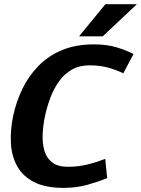

<svg xmlns="http://www.w3.org/2000/svg" viewBox="-20 -887 673 916"><path d="M406.7 -575.3Q358.7 -575.3 322.8 -554.8Q287 -534.3 261.8 -499.3Q236.7 -464.3 220.5 -421.3Q204.3 -378.3 194.7 -333.3H42.7Q57 -401.3 86.7 -462.8Q116.3 -524.3 163.2 -572.3Q210 -620.3 275.7 -647.8Q341.3 -675.3 428.3 -675.3Q490.7 -675.3 537 -661Q583.3 -646.7 617 -629.3L568.3 -537.3Q529.3 -555.7 491.7 -565.5Q454 -575.3 406.7 -575.3ZM304 -91.3Q351.3 -91.3 393 -101.2Q434.7 -111 482 -129.3L491.3 -37.3Q450 -20.3 397.5 -5.5Q345 9.3 282.7 9.3Q195.7 9.3 141.8 -18.7Q88 -46.7 61.7 -94.7Q35.3 -142.7 32 -204.5Q28.7 -266.3 42.7 -333.3H194.7Q185.3 -289 183.5 -246Q181.7 -203 191.8 -168Q202 -133 229 -112.2Q256 -91.3 304 -91.3ZM633 -867 470.3 -713.7H357L483 -867Z"/></svg>

Font: Epunda Sans Light
Style: Italic
Weight: 300
Italic angle: -12.0243°
Designer: Simon Atzbach
Foundry: typofactur
Version: Version 2.204